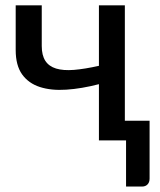

<svg xmlns="http://www.w3.org/2000/svg" viewBox="-20 -528 602 722"><path d="M542.5 -74V143.5Q542.5 157.5 534.8 165.5Q527 173.5 514.5 173.5H454V0H352V-211.5Q286.5 -194.5 229.5 -190.8Q172.5 -187 130 -200.8Q87.5 -214.5 63.2 -248.2Q39 -282 39 -340V-508H137V-355Q137 -320 150.5 -299.2Q164 -278.5 191 -270.2Q218 -262 258.2 -265.2Q298.5 -268.5 352 -280.5V-508H449.5V-74Z"/></svg>

Font: Lato 2
Style: Regular
Weight: 500
Designer: Lukasz Dziedzic with Adam Twardoch and Botio Nikoltchev
Foundry: tyPoland Lukasz Dziedzic
Version: Version 2.015; 2015-08-06; http://www.latofonts.com/